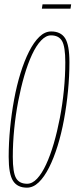

<svg xmlns="http://www.w3.org/2000/svg" viewBox="-20 -855 348 885"><path d="M104 10Q60 10 40 -21.5Q20 -53 20 -132Q20 -196 26.5 -263.5Q33 -331 45 -396Q57 -461 74.5 -517.5Q92 -574 114 -617.5Q136 -661 161.5 -685.5Q187 -710 216 -710Q260 -710 280 -679Q300 -648 300 -568Q300 -504 293.5 -436.5Q287 -369 275 -304Q263 -239 245.5 -182.5Q228 -126 206 -82.5Q184 -39 158.5 -14.5Q133 10 104 10ZM105 -8Q129 -8 151 -31.5Q173 -55 192.5 -97Q212 -139 228 -194Q244 -249 256 -311.5Q268 -374 274.5 -439.5Q281 -505 281 -568Q281 -640 266 -666Q251 -692 215 -692Q192 -692 169.5 -668.5Q147 -645 127.5 -603Q108 -561 92 -506Q76 -451 64 -388.5Q52 -326 45.5 -260.5Q39 -195 39 -132Q39 -60 54 -34Q69 -8 105 -8ZM173 -815 176 -835H308L305 -815Z"/></svg>

Font: Georama
Style: Italic
Weight: 400
Width: 2
Italic angle: -9°
Designer: Jean-Baptiste Levee
Foundry: Production Type
Version: Version 1.000